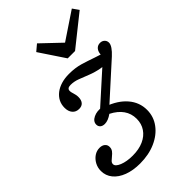

<svg xmlns="http://www.w3.org/2000/svg" viewBox="-318 -759 1044 1044"><g transform="rotate(-45 204.0 -236.5)"><path d="M114.5 192.7Q61.3 192.7 20.6 177.4Q-20.2 162.1 -42.7 134.3Q-65.3 106.5 -65.3 70.2Q-65.3 44.4 -53.6 23Q-41.9 1.6 -23 -11.3Q-4 -24.2 18.5 -24.2Q37.9 -24.2 49.6 -14.5Q61.3 -4.8 61.3 11.3Q61.3 26.6 53.2 37.1Q45.2 47.6 34.3 56Q23.4 64.5 15.3 72.6Q7.3 80.6 7.3 90.3Q7.3 108.1 39.1 121Q71 133.9 116.1 133.9Q164.5 133.9 199.6 118.1Q234.7 102.4 254 73.8Q273.4 45.2 273.4 7.3Q273.4 -33.1 251.6 -64.1Q229.8 -95.2 187.1 -116.9Q156.5 -95.2 131.5 -95.2Q114.5 -95.2 104.8 -103.6Q95.2 -112.1 95.2 -125.8Q95.2 -150 122.6 -163.3Q150 -176.6 186.3 -170.2L147.6 -150.8L379.8 -359.7L412.9 -325Q366.1 -318.5 328.6 -325.4Q291.1 -332.3 260.1 -344.8Q229 -357.3 202.4 -367.3Q175.8 -377.4 149.2 -377.4Q122.6 -377.4 122.6 -357.3Q122.6 -350.8 124.2 -344.8Q125.8 -338.7 127.8 -331.9Q129.8 -325 131.5 -317.3Q133.1 -309.7 133.1 -300Q133.1 -277.4 122.2 -264.5Q111.3 -251.6 90.3 -251.6Q66.1 -251.6 52 -268.1Q37.9 -284.7 37.9 -312.1Q37.9 -337.9 48.4 -358.5Q58.9 -379 78.6 -394.4Q98.4 -409.7 125.4 -417.7Q152.4 -425.8 184.7 -425.8Q209.7 -425.8 230.2 -423Q250.8 -420.2 269.4 -414.9Q287.9 -409.7 306.9 -403.2Q325.8 -396.8 347.2 -389.5Q368.5 -382.3 394.4 -374.2L383.1 -359.7Q379.8 -379 384.3 -394Q388.7 -408.9 398.8 -417.3Q408.9 -425.8 424.2 -425.8Q439.5 -425.8 449.6 -416.1Q459.7 -406.5 459.7 -391.9Q459.7 -379 448.4 -362.5Q437.1 -346 417.7 -328.2L216.1 -146L199.2 -160.5Q270.2 -135.5 308.9 -90.3Q347.6 -45.2 347.6 12.9Q347.6 64.5 317.3 105.2Q287.1 146 234.3 169.4Q181.5 192.7 114.5 192.7ZM447.6 -666.1 472.6 -630.6 296.8 -490.3H240.3L143.5 -635.5L179.8 -666.1L311.3 -541.1L252.4 -535.5Z"/></g></svg>

Font: Playfair 5pt SemiExpanded Light
Style: Italic
Weight: 300
Width: 6
Italic angle: -15.6°
Designer: Claus Eggers Sørensen
Foundry: Claus Eggers Sørensen
Version: Version 2.203